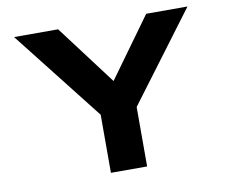

<svg xmlns="http://www.w3.org/2000/svg" viewBox="-77 -796 1059 893"><g transform="rotate(-10 452.5 -350.0)"><path d="M377 0V-323L393 -254L43 -700H251L508 -359L421 -360L667 -700H862L540 -270L548 -331V0Z"/></g></svg>

Font: Lexend Peta
Style: Bold
Weight: 700
Designer: Bonnie Shaver-Troup, Thomas Jockin
Foundry: Lexend
Version: Version 1.007